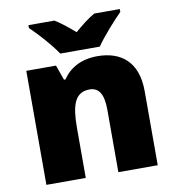

<svg xmlns="http://www.w3.org/2000/svg" viewBox="-85 -842 839 917"><g transform="rotate(-10 335.0 -383.0)"><path d="M240 -606H432C463 -652 523 -718 557 -752V-766H433C398 -746 370 -723 335 -693C300 -723 275 -744 240 -766H114V-752C152 -716 210 -652 240 -606ZM412 -563C334 -563 278 -532 243 -480H236L210 -553H66V0H257V-242C257 -352 276 -413 348 -413C395 -413 415 -375 415 -302V0H606V-360C606 -502 526 -563 412 -563Z"/></g></svg>

Font: Noto Sans Thai Looped Black
Style: Regular
Weight: 900
Designer: Sasikarn Vongin, Ben Mitchell
Foundry: The Fontpad Ltd
Version: Version 1.001